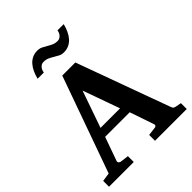

<svg xmlns="http://www.w3.org/2000/svg" viewBox="-247 -1042 1181 1181"><g transform="rotate(-45 343.0 -452.0)"><path d="M308.1 -533.2 224.1 -293H394ZM404.8 0V-50.8L463.9 -58.1Q468.8 -59.1 472.2 -64.5Q475.6 -69.8 473.1 -75.2L418.9 -233.9H205.1L149.9 -79.1Q147 -71.3 152.8 -64.9Q158.7 -58.6 164.1 -58.1L220.2 -50.8V0H4.9V-50.8L61 -59.1L285.2 -687H398.9L621.1 -77.1Q625 -67.9 628.7 -64.2Q632.3 -60.5 643.1 -58.1L681.2 -50.8V0ZM515.1 -904.3Q508.8 -878.4 498.5 -856Q488.3 -833.5 473.6 -816.7Q459 -799.8 439.2 -790Q419.4 -780.3 394 -780.3Q374.5 -780.3 359.9 -787.8Q345.2 -795.4 330.8 -804.2Q316.4 -813 300.3 -820.6Q284.2 -828.1 262.2 -828.1Q245.6 -828.1 233.2 -814.5Q220.7 -800.8 218.3 -780.3H164.1Q170.4 -806.2 180.7 -828.6Q190.9 -851.1 205.6 -867.9Q220.2 -884.8 239.7 -894.5Q259.3 -904.3 284.2 -904.3Q303.7 -904.3 318.8 -897Q334 -889.6 348.4 -880.9Q362.8 -872.1 378.9 -864.7Q395 -857.4 417 -857.4Q424.8 -857.4 432.4 -861.1Q439.9 -864.7 445.8 -871.1Q451.7 -877.4 455.8 -886Q460 -894.5 460.9 -904.3Z"/></g></svg>

Font: Charis SIL Am
Style: Bold
Weight: 700
Foundry: SIL International
Version: Version 5.000